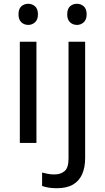

<svg xmlns="http://www.w3.org/2000/svg" viewBox="-20 -757 556 1017"><path d="M173 -536V0H85V-536ZM130 -737Q150 -737 165.5 -723.5Q181 -710 181 -681Q181 -653 165.5 -639Q150 -625 130 -625Q108 -625 93 -639Q78 -653 78 -681Q78 -710 93 -723.5Q108 -737 130 -737ZM280 240Q255 240 236 236.5Q217 233 203 228V157Q218 161 234 164Q250 167 269 167Q301 167 322 149.5Q343 132 343 83V-536H431V80Q431 130 415 166Q399 202 366 221Q333 240 280 240ZM336 -681Q336 -710 351 -723.5Q366 -737 388 -737Q408 -737 423.5 -723.5Q439 -710 439 -681Q439 -653 423.5 -639Q408 -625 388 -625Q366 -625 351 -639Q336 -653 336 -681Z"/></svg>

Font: Noto Sans Sora Sompeng
Style: Regular
Weight: 400
Designer: Monotype Design Team. David Williams.
Foundry: Monotype Imaging Inc.
Version: Version 2.101